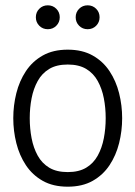

<svg xmlns="http://www.w3.org/2000/svg" viewBox="-20 -695 510 723"><path d="M30 -250Q30 -298 41.5 -344Q53 -390 77.5 -427Q102 -464 141 -486Q180 -508 235 -508Q290 -508 329 -486Q368 -464 392.5 -427Q417 -390 428.5 -344Q440 -298 440 -250Q440 -202 428.5 -156Q417 -110 392.5 -73Q368 -36 329 -14Q290 8 235 8Q180 8 141 -14Q102 -36 77.5 -73Q53 -110 41.5 -156Q30 -202 30 -250ZM92 -250Q92 -211 99 -174.5Q106 -138 122 -109Q138 -80 165.5 -63.5Q193 -47 235 -47Q277 -47 304.5 -63.5Q332 -80 348 -109Q364 -138 371 -174.5Q378 -211 378 -250Q378 -289 371 -325Q364 -361 348 -390Q332 -419 304.5 -435.5Q277 -452 235 -452Q193 -452 165.5 -435.5Q138 -419 122 -390Q106 -361 99 -325Q92 -289 92 -250ZM160 -585Q141 -585 128 -598Q115 -611 115 -630Q115 -649 128 -662Q141 -675 160 -675Q179 -675 192 -662Q205 -649 205 -630Q205 -611 192 -598Q179 -585 160 -585ZM310 -585Q291 -585 278 -598Q265 -611 265 -630Q265 -649 278 -662Q291 -675 310 -675Q329 -675 342 -662Q355 -649 355 -630Q355 -611 342 -598Q329 -585 310 -585Z"/></svg>

Font: Epunda Slab Light
Style: Regular
Weight: 300
Designer: Simon Atzbach
Foundry: typofactur
Version: Version 1.102